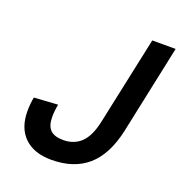

<svg xmlns="http://www.w3.org/2000/svg" viewBox="-131 -822 894 950"><g transform="rotate(20 316.5 -347.0)"><path d="M242 16Q150 16 99.5 -33Q49 -82 49 -171Q49 -190 51 -210Q53 -230 56 -244L181 -252Q178 -238 176 -219.5Q174 -201 174 -186Q174 -139 195.5 -117.5Q217 -96 264 -96Q320 -96 357 -131Q394 -166 411 -246L510 -710H633L534 -242Q505 -110 432.5 -47Q360 16 242 16Z"/></g></svg>

Font: Geist Mono SemiBold
Style: Italic
Weight: 600
Italic angle: -12°
Monospace: yes
Designer: Basement.studio, Andrés Briganti, Mateo Zaragoza
Foundry: Basement.studio, Vercel, Andrés Briganti, Guido Ferreyra, Mateo Zaragoza
Version: Version 1.500; ttfautohint (v1.8.4.7-5d5b)